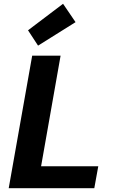

<svg xmlns="http://www.w3.org/2000/svg" viewBox="-20 -994 617 1014"><path d="M26 0 150 -700H300L197 -116H499L478 0ZM181 -753 128 -834 313 -974 379 -877Z"/></svg>

Font: DM Sans 10pt Black
Style: Italic
Weight: 900
Italic angle: -10°
Version: Version 4.004;gftools[0.9.30]